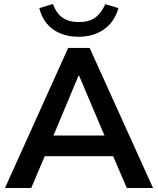

<svg xmlns="http://www.w3.org/2000/svg" viewBox="-20 -946 794 966"><path d="M5 0 323 -705H431L750 0H618L533 -198L588 -160H166L221 -198L137 0ZM375 -565 236 -233 210 -264H544L519 -233L378 -565ZM376 -761Q323 -761 282 -778.5Q241 -796 214.5 -828.5Q188 -861 178 -905L246 -926Q264 -878 295.5 -856.5Q327 -835 377 -835Q428 -835 458.5 -857Q489 -879 510 -925L576 -905Q555 -834 502 -797.5Q449 -761 376 -761Z"/></svg>

Font: Nunito Sans 11pt
Style: Bold
Weight: 700
Version: Version 3.101;gftools[0.9.27]